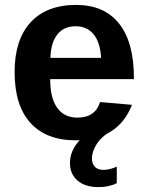

<svg xmlns="http://www.w3.org/2000/svg" viewBox="-20 -558 596 777"><path d="M286.1 9.8Q167 9.8 103 -60.8Q39.1 -131.3 39.1 -266.6Q39.1 -397.5 104 -467.8Q168.9 -538.1 288.1 -538.1Q401.9 -538.1 461.9 -462.6Q522 -387.2 522 -241.7V-237.8H183.1Q183.1 -160.6 211.7 -121.3Q240.2 -82 293 -82Q365.7 -82 384.8 -145L514.2 -133.8Q458 9.8 286.1 9.8ZM286.1 -451.7Q237.8 -451.7 211.7 -418Q185.5 -384.3 184.1 -323.7H389.2Q385.3 -387.7 358.4 -419.7Q331.5 -451.7 286.1 -451.7ZM378.9 199.2Q324.7 199.2 293.9 172.9Q263.2 146.5 263.2 101.6Q263.2 64.9 284.4 32.2Q305.7 -0.5 340.3 -18.6H415Q384.3 2 368.2 30Q352.1 58.1 352.1 84Q352.1 104.5 364 116.9Q376 129.4 397.9 129.4Q424.3 129.4 452.6 116.2V183.1Q421.9 199.2 378.9 199.2Z"/></svg>

Font: Arial
Style: Bold
Weight: 700
Designer: Steve Matteson
Foundry: Ascender Corporation
Version: Version 2.00.3